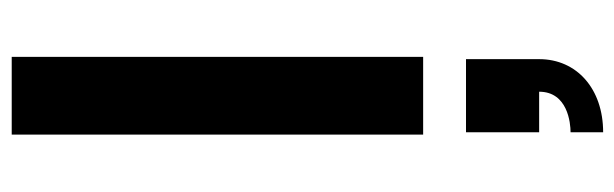

<svg xmlns="http://www.w3.org/2000/svg" viewBox="-390 -370 1075 336"><g transform="rotate(-90 148.0 -202.5)"><path d="M216 0V-720H80V0ZM84 315C160 315 212 269 212 203V75H84V203H155C155 253 100 258 84 258Z"/></g></svg>

Font: Manrope ExtraBold
Style: Regular
Weight: 800
Designer: Mikhail Sharanda
Foundry: Mikhail Sharanda
Version: Version 4.505